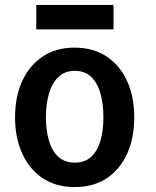

<svg xmlns="http://www.w3.org/2000/svg" viewBox="-20 -740 632 778"><path d="M524 -265Q524 -348 495 -411.5Q466 -475 412 -511Q358 -547 282 -547Q207 -547 153 -511Q99 -475 70 -411.5Q41 -348 41 -265Q41 -182 70 -118Q99 -54 153 -18Q207 18 283 18Q359 18 413 -18Q467 -54 495.5 -118Q524 -182 524 -265ZM399 -265Q399 -213 387.5 -171.5Q376 -130 350.5 -105.5Q325 -81 283 -81Q242 -81 216 -105Q190 -129 178 -171Q166 -213 166 -265Q166 -317 178 -359.5Q190 -402 216 -427.5Q242 -453 283 -453Q325 -453 350.5 -427.5Q376 -402 387.5 -359.5Q399 -317 399 -265ZM440 -621V-720H127V-621Z"/></svg>

Font: Repo DemiBold
Style: Regular
Weight: 600
Designer: Stefan Peev
Foundry: Context Ltd
Version: Version 1.502